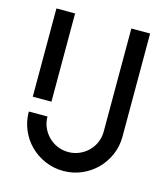

<svg xmlns="http://www.w3.org/2000/svg" viewBox="-106 -785 755 868"><g transform="rotate(15 271.5 -351.0)"><path d="M50.8 -701.7H138.2V-288.6H50.8ZM489.3 -701.7V-219.2Q489.3 -173.8 471.9 -133.8Q454.6 -93.8 425 -64.2Q395.5 -34.7 355.5 -17.3Q315.4 0 270 0Q224.6 0 184.6 -17.3Q144.5 -34.7 114.7 -64.2Q85 -93.8 67.9 -133.8Q50.8 -173.8 50.8 -219.2H138.2Q138.2 -191.9 148.7 -168.2Q159.2 -144.5 177 -126.7Q194.8 -108.9 218.8 -98.6Q242.7 -88.4 270 -88.4Q296.9 -88.4 320.8 -98.6Q344.7 -108.9 362.8 -126.7Q380.9 -144.5 391.1 -168.2Q401.4 -191.9 401.4 -219.2V-701.7Z"/></g></svg>

Font: Aeronef
Style: Regular
Weight: 400
Designer: Peter Wiegel - CAT-Fonts Germany
Foundry: CAT-Fonts, Peter Wiegel
Version: Version 0.002